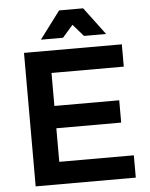

<svg xmlns="http://www.w3.org/2000/svg" viewBox="-60 -954 781 1003"><g transform="rotate(-5 330.5 -452.5)"><path d="M86 -700V0H611V-117H220V-293H560V-410H220V-583H599V-700ZM522 -761 414 -905H288L180 -761H296L351 -824L406 -761Z"/></g></svg>

Font: Argentum Sans Medium
Style: Regular
Weight: 500
Designer: Julieta Ulanovsky
Foundry: Julieta Ulanovsky
Version: Version 5.001;January 29, 2019;FontCreator 11.5.0.2425 64-bi